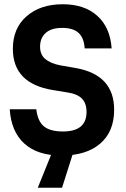

<svg xmlns="http://www.w3.org/2000/svg" viewBox="-20 -720 588 896"><path d="M93.8 -49.8Q32.2 -105.5 25.4 -210H149.4Q156.2 -153.3 185.5 -129.9Q214.8 -106.4 273.4 -106.4Q383.8 -106.4 383.8 -197.3Q383.8 -238.3 362.3 -259.8Q340.8 -282.2 292 -289.1L226.6 -299.8Q40 -330.1 40 -492.2Q40 -587.9 103.5 -643.6Q168 -700.2 272.5 -700.2Q374 -700.2 433.6 -646.5Q494.1 -592.8 501 -494.1H375Q372.1 -543.9 345.7 -567.4Q320.3 -589.8 269.5 -589.8Q219.7 -589.8 193.4 -566.4Q167 -543 167 -502Q167 -465.8 190.4 -445.3Q215.8 -423.8 261.7 -415L335 -402.3Q512.7 -370.1 512.7 -208Q512.7 -104.5 446.3 -48.8Q381.8 5.9 266.6 5.9Q155.3 5.9 93.8 -49.8ZM224.6 -12.7H323.2L269.5 156.2H156.2Z"/></svg>

Font: DINish
Style: Bold
Weight: 700
Designer: Bert Driehuis
Foundry: Playbeing
Version: Version 3.008; git-95204e4c-release